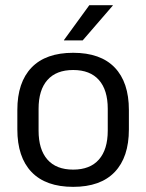

<svg xmlns="http://www.w3.org/2000/svg" viewBox="-20 -703 560 735"><path d="M260.1 12.3Q155.2 12.3 100.8 -44.5Q46.4 -101.2 46.4 -207.7V-281.9Q46.4 -388 100.9 -444.5Q155.3 -500.9 260.1 -500.9Q364.9 -500.9 419.1 -444.5Q473.4 -388 473.4 -281.9V-207.7Q473.4 -101.2 419.1 -44.5Q364.9 12.3 260.1 12.3ZM260.1 -53.7Q324.8 -53.7 358.6 -92.2Q392.5 -130.7 392.5 -203V-286.6Q392.5 -358.5 358.7 -396.7Q324.9 -435 260.1 -435Q195.3 -435 161.5 -396.7Q127.7 -358.5 127.7 -286.6V-203Q127.7 -130.7 161.5 -92.2Q195.3 -53.7 260.1 -53.7ZM321.9 -683.1H411.8V-681.7L296.6 -548.4H224.9V-549.7Z"/></svg>

Font: Anek Gujarati Medium
Style: Regular
Weight: 500
Designer: Mrunmayee Ghaisas (Gujarati), Yesha Goshar (Latin)
Foundry: Ek Type
Version: Version 1.003